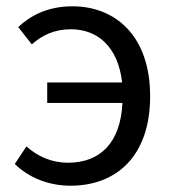

<svg xmlns="http://www.w3.org/2000/svg" viewBox="-20 -577 549 610"><path d="M81 -436C113 -464 151 -484 205 -484C291 -484 355 -428 368 -315H130V-250H369C363 -122 297 -60 196 -60C143 -60 98 -81 64 -112L27 -56C72 -12 135 13 204 13C350 13 457 -81 457 -271C457 -465 345 -557 210 -557C130 -557 75 -526 38 -491Z"/></svg>

Font: Noto Sans CJK KR Regular
Style: Regular
Weight: 400
Designer: Ryoko NISHIZUKA (kana & ideographs); Paul D. Hunt (Latin, Greek & Cyrillic); Wenlong ZHANG (bopomofo); Sandoll Communica
Foundry: Adobe Systems Incorporated
Version: Version 1.004;PS 1.004;hotconv 1.0.82;makeotf.lib2.5.63406